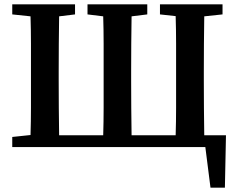

<svg xmlns="http://www.w3.org/2000/svg" viewBox="-20 -684 1098 893"><path d="M724 -617V-664H1015V-617L930 -608Q929 -544 928.5 -480Q928 -416 928 -353V-310Q928 -246 928.5 -182Q929 -118 930 -55H1031L1026 189H959L935 0H37V-47L122 -56Q124 -120 124 -183.5Q124 -247 124 -310V-353Q124 -418 124 -481.5Q124 -545 122 -608L37 -617V-664H329V-617L255 -608Q254 -544 253.5 -480.5Q253 -417 253 -353V-310Q253 -246 253.5 -182Q254 -118 255 -55H460Q462 -118 462 -182Q462 -246 462 -310V-353Q462 -417 462 -481Q462 -545 460 -608L387 -617V-664H665V-617L592 -608Q591 -545 590.5 -481.5Q590 -418 590 -353V-310Q590 -246 590.5 -182Q591 -118 592 -55H797Q799 -119 799 -182.5Q799 -246 799 -310V-353Q799 -418 799 -482Q799 -546 797 -609Z"/></svg>

Font: Source Serif 4 Semibold
Style: Regular
Weight: 600
Designer: Frank Grießhammer
Foundry: Adobe
Version: Version 4.005;hotconv 1.1.0;makeotfexe 2.6.0